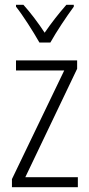

<svg xmlns="http://www.w3.org/2000/svg" viewBox="-20 -784 374 804"><path d="M145 -606H191C216 -651 258 -714 289 -756V-764H258C224 -725 195 -688 167 -647C141 -687 107 -732 78 -764H47V-756C75 -721 119 -652 145 -606ZM306 0V-42H86L303 -496V-531H47V-489H249L30 -34V0Z"/></svg>

Font: Noto Sans Armenian Condensed ExtraLight
Style: Regular
Weight: 200
Width: 3
Designer: Monotype Design Team
Foundry: Monotype Imaging Inc.
Version: Version 2.008